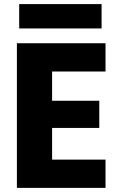

<svg xmlns="http://www.w3.org/2000/svg" viewBox="-20 -912 581 932"><path d="M492.2 -702.1V-564.9H232.9V-422.9H461.9V-291H232.9V-137.2H492.2V0H62V-702.1ZM73.2 -773.9V-892.1H473.1V-773.9Z"/></svg>

Font: SVN-Poppins
Style: Bold
Weight: 700
Designer: Ninad Kale (Devanagari), Jonny Pinhorn (Latin)
Foundry: Indian Type Foundry
Version: Version 3.200;PS 1.000;hotconv 16.6.54;makeotf.lib2.5.65590